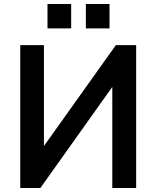

<svg xmlns="http://www.w3.org/2000/svg" viewBox="-20 -946 786 966"><path d="M82 0V-719H201V-193H188L563 -719H665V0H545V-527H558L183 0ZM412 -803V-926H531V-803ZM219 -803V-926H338V-803Z"/></svg>

Font: Nunitoga
Style: Bold
Weight: 700
Designer: Vernon Adams
Foundry: Vernon Adams
Version: Version 1.0